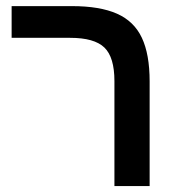

<svg xmlns="http://www.w3.org/2000/svg" viewBox="-20 -624 602 644"><path d="M481.9 -351.1V0H363.8V-352.1Q363.8 -432.1 330.1 -464.6Q296.4 -497.1 215.3 -497.1H19V-603.5H221.2Q314.9 -603.5 372.3 -578.1Q429.7 -552.7 455.8 -497.3Q481.9 -441.9 481.9 -351.1Z"/></svg>

Font: Arimo SemiBold
Style: Regular
Weight: 600
Designer: Steve Matteson
Foundry: Monotype Imaging Inc.
Version: Version 1.33